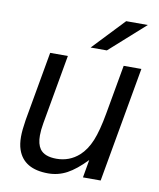

<svg xmlns="http://www.w3.org/2000/svg" viewBox="-86 -830 750 908"><g transform="rotate(10 289.0 -376.5)"><path d="M60 -77Q51 -103 51 -139Q51 -170 59 -220L118 -553H203L144 -220Q138 -186 138 -160Q138 -119 154 -96Q176 -65 234 -65Q296 -65 342 -106Q374 -135 394 -183.5Q414 -232 429 -317L471 -553H556L458 0H373L388 -86Q339 -35 297 -12.5Q255 10 207 10Q90 10 60 -77ZM380 -611H302L446 -763H550Z"/></g></svg>

Font: Open Sauce One
Style: Italic
Weight: 400
Italic angle: -10°
Designer: Alfredo Marco Pradil
Foundry: Creative Sauce Fz LLC
Version: Version 1.477